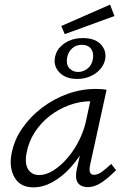

<svg xmlns="http://www.w3.org/2000/svg" viewBox="-20 -801 545 827"><path d="M124 6Q67 6 42.5 -37Q18 -80 30 -140Q41 -198 75.5 -248Q110 -298 160.5 -336.5Q211 -375 270.5 -396.5Q330 -418 393 -418Q408 -418 419 -417Q430 -416 439 -414L368 -90Q359 -48 385 -48Q401 -48 419 -61Q437 -74 459 -95L480 -68Q445 -33 416 -14Q387 5 359 5Q340 5 326.5 -3Q313 -11 309 -28.5Q305 -46 311 -73L349 -243L386 -277Q374 -221 347 -170Q320 -119 283.5 -79Q247 -39 206 -16.5Q165 6 124 6ZM149 -47Q179 -47 211 -67.5Q243 -88 271.5 -121.5Q300 -155 320.5 -196Q341 -237 350 -278L374 -389L407 -362Q400 -364 391 -364.5Q382 -365 373 -365Q324 -365 278 -348Q232 -331 194 -301.5Q156 -272 129.5 -231Q103 -190 94 -140Q86 -94 102 -70.5Q118 -47 149 -47ZM313 -461Q262 -461 235 -490Q208 -519 218 -559Q223 -582 240 -599.5Q257 -617 281.5 -627Q306 -637 337 -637Q390 -637 415.5 -608.5Q441 -580 432 -541Q426 -518 409 -500Q392 -482 367 -471.5Q342 -461 313 -461ZM317 -491Q339 -491 357.5 -506Q376 -521 380 -547Q385 -574 372 -591Q359 -608 333 -608Q308 -608 291 -593Q274 -578 269 -553Q264 -524 278.5 -507.5Q293 -491 317 -491ZM259 -654 244 -689 454 -781 473 -732Z"/></svg>

Font: Ysabeau
Style: Italic
Weight: 400
Italic angle: -12°
Designer: Christian Thalmann (Catharsis Fonts)
Version: Version 2.000;gftools[0.9.27.dev2+g8671c4b]